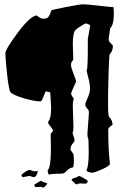

<svg xmlns="http://www.w3.org/2000/svg" viewBox="-20 -791 565 894"><path d="M170 79 149 80Q140 80 140 69Q140 68 154.5 59.5Q169 51 172 51Q179 55 182 57Q200 61 200 64Q200 67 191.5 75Q183 83 181 83Q179 83 177 81Q175 79 170 79ZM136 34Q119 28 117 28L87 34Q84 34 82 29.5Q80 25 80 23.5Q80 22 88 16Q110 0 118 0Q137 7 139 7L155 5H156Q151 34 136 34ZM353 63Q345 63 337 68Q334 68 323.5 58Q313 48 313 46Q313 41 335 35L348 28Q352 28 370 38.5Q388 49 388 50Q388 58 385.5 61Q383 64 375 64ZM484 -187Q484 -89 492 -29Q492 -19 456 -3Q420 13 410 13Q400 13 391.5 9.5Q383 6 383 2V1Q393 -19 393 -82.5Q393 -146 390 -148.5Q387 -151 387 -168L394 -264Q394 -277 391 -280Q377 -294 377 -303Q377 -312 388 -335Q399 -358 399 -379Q399 -400 391 -430Q383 -460 383 -462Q383 -464 384 -465Q389 -470 389 -588V-610L400 -672Q400 -676 381 -682Q374 -682 342 -660L332 -652Q319 -639 319 -584L321 -522Q321 -512 320 -511Q310 -501 310.5 -488.5Q311 -476 322.5 -447Q334 -418 334 -413Q334 -408 322.5 -384.5Q311 -361 311 -352L324 -330Q319 -325 319 -294L322 -201Q322 -180 320 -178Q318 -176 318 -173Q318 -170 322.5 -157Q327 -144 327 -138Q327 -132 324 -129Q308 -113 308 -95V-93L320 -77Q324 -74 324 -42.5Q324 -11 318 -11Q304 -11 282 13Q277 18 255 18H243Q220 18 210 22H209Q204 22 202 2Q217 -13 217 -93L216 -166Q216 -167 220 -173Q224 -179 226 -180Q227 -181 227 -184Q227 -187 215.5 -201.5Q204 -216 204 -220.5Q204 -225 206 -227Q218 -239 218 -293L214 -361L193 -366Q192 -366 183 -342.5Q174 -319 169 -319Q139 -319 91 -333.5Q43 -348 30 -360Q21 -370 13 -446Q5 -522 5 -542Q5 -562 64 -640.5Q123 -719 152 -719Q166 -704 182.5 -704Q199 -704 205.5 -712.5Q212 -721 215 -731Q218 -741 219.5 -743Q221 -745 286.5 -758Q352 -771 367.5 -771Q383 -771 440 -764.5Q497 -758 504 -758L508 -759Q510 -745 510 -727Q510 -676 493 -659Q486 -615 486 -607Q486 -599 496 -589Q506 -579 506 -578Q505 -552 491 -539Q488 -533 485.5 -448Q483 -363 483 -307.5Q483 -252 488 -247Q504 -231 504 -210Q484 -197 484 -187Z"/></svg>

Font: Piedra
Style: Regular
Weight: 400
Designer: Angel Koziupa & Ale Paul
Foundry: Angel Koziupa and Alejandro Paul
Version: Version 1.000